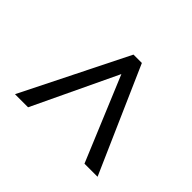

<svg xmlns="http://www.w3.org/2000/svg" viewBox="-118 -766 809 809"><g transform="rotate(-45 286.0 -362.0)"><path d="M50 -194 427 -351 50 -530V-608L521 -373V-323L50 -116Z"/></g></svg>

Font: Noto Znamenny Musical Notation
Style: Regular
Weight: 400
Version: Version 1.003; ttfautohint (v1.8.4.7-5d5b)